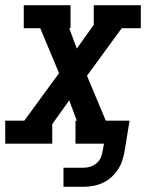

<svg xmlns="http://www.w3.org/2000/svg" viewBox="-42 -550 562 735"><path d="M201 165V92H279Q291 92 304 88Q317 84 327.5 75Q338 66 343.5 53.5Q349 41 351 28L356 0H247V-88H252L223 -166L158 -75V0H-22V-88H51L184 -270L112 -442H49V-530H228V-442H223L252 -364L317 -455V-530H497V-442H424L291 -260L363 -88H454L435 28Q432 47 426 65Q420 83 409.5 99Q399 115 384 128.5Q369 142 351.5 150Q334 158 315.5 161.5Q297 165 279 165Z"/></svg>

Font: Iosevka Slab Semibold Oblique
Style: Regular
Weight: 600
Italic angle: -9°
Monospace: yes
Designer: Belleve Invis
Foundry: Belleve Invis
Version: Version 11.1.1; ttfautohint (v1.8.3)